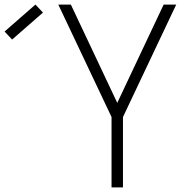

<svg xmlns="http://www.w3.org/2000/svg" viewBox="-213 -820 833 840"><path d="M275 0V-308L42 -800H97L300 -370L503 -800H558L325 -308V0ZM-160 -647 -193 -682 -58 -800 -25 -765Z"/></svg>

Font: Victor Mono Thin
Style: Regular
Weight: 100
Monospace: yes
Designer: Rune Bjørnerås
Version: Version 1.561;gftools[0.9.30]